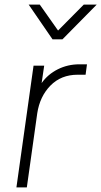

<svg xmlns="http://www.w3.org/2000/svg" viewBox="-20 -810 438 830"><path d="M51 0 125 -526H171L160 -451Q187 -489 230 -510.5Q273 -532 323 -532H356L350 -487H316Q244 -487 198 -440Q152 -393 141 -320L96 0ZM207 -640 104 -790H152L231 -678L342 -790H398L250 -640Z"/></svg>

Font: Plus Jakarta Sans ExtraLight
Style: Italic
Weight: 200
Italic angle: -8°
Designer: Gumpita Rahayu
Foundry: Tokotype
Version: Version 2.071; ttfautohint (v1.8.4.7-5d5b);gftools[0.9.29]